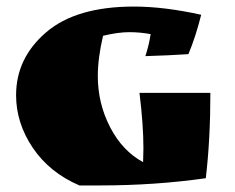

<svg xmlns="http://www.w3.org/2000/svg" viewBox="-20 -543 715 585"><path d="M416 -49 417 -91Q417 -162 405 -260H621Q621 -118 607 0Q452 22 286 22H222Q131 -17 80 -92.5Q29 -168 29 -253Q29 -366 120.5 -444.5Q212 -523 388 -523Q480 -523 593 -498Q576 -430 554 -378Q493 -374 423 -372Q434 -406 439 -439Q407 -445 373.5 -445Q340 -445 294 -434Q278 -366 278 -311Q278 -228 315.5 -155.5Q353 -83 416 -49Z"/></svg>

Font: Ruslan Display
Style: Regular
Weight: 400
Version: Version 1.000